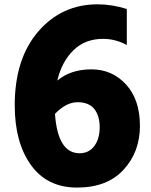

<svg xmlns="http://www.w3.org/2000/svg" viewBox="-20 -807 698 885"><path d="M47.9 -321.3Q47.9 -536.1 156.2 -661.6Q264.6 -787.1 429.7 -787.1Q496.1 -787.1 564.5 -765.6V-599.6Q511.7 -627.9 455.1 -627.9Q372.1 -627.9 318.4 -575.2Q264.6 -522.5 244.1 -435.5Q305.7 -487.3 401.4 -487.3Q497.1 -487.3 561 -417.5Q625 -347.7 625 -227.1Q625 -106.4 549.3 -24.4Q473.6 57.6 335.4 57.6Q197.3 57.6 122.6 -46.4Q47.9 -150.4 47.9 -321.3ZM233.4 -282.2Q246.1 -100.6 346.7 -100.6Q389.6 -100.6 414.6 -133.8Q439.5 -167 439.5 -220.2Q439.5 -273.4 414.6 -304.7Q389.6 -335.9 337.4 -335.9Q285.2 -335.9 233.4 -282.2Z"/></svg>

Font: GenEi M Gothic v2 Heavy
Style: Regular
Weight: 800
Version: Version 2.0